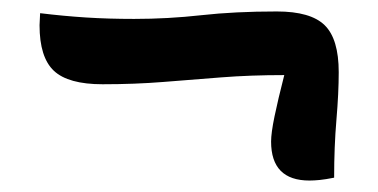

<svg xmlns="http://www.w3.org/2000/svg" viewBox="-20 -440 660 335"><path d="M520 -125Q453 -125 453 -193Q453 -208 459 -237Q465 -266 476 -309Q417 -309 366 -305Q315 -301 265 -297Q215 -293 159 -293Q99 -293 74 -316.5Q49 -340 49 -396Q49 -401 49.5 -406.5Q50 -412 50 -417Q91 -412 130 -409.5Q169 -407 214 -407Q273 -407 331.5 -413.5Q390 -420 463 -420Q522 -420 546.5 -396Q571 -372 571 -314Q571 -278 567 -231Q563 -184 563 -130Q548 -127 538 -126Q528 -125 520 -125Z"/></svg>

Font: Merienda SemiBold
Style: Regular
Weight: 600
Designer: Eduardo Rodriguez Tunni
Foundry: Eduardo Rodriguez Tunni
Version: Version 2.001; ttfautohint (v1.8.4.7-5d5b)